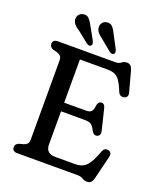

<svg xmlns="http://www.w3.org/2000/svg" viewBox="-165 -1008 947 1129"><g transform="rotate(20 309.0 -443.0)"><path d="M42 -673Q42 -700 73.5 -700H432.5Q454.5 -700 467.5 -710.8Q480.5 -721.5 498 -721.5Q514 -721.5 522.5 -712.5Q531 -703.5 536.5 -684L570.5 -557.5Q574 -543.5 568 -534.5Q562 -525.5 550 -523.5Q538.5 -521 528.8 -526Q519 -531 513 -546.5Q496 -589 480.5 -610Q465 -631 446.5 -637.5Q428 -644 401.5 -644H231.5V-373.5H367Q391.5 -373.5 401.2 -384Q411 -394.5 413.5 -422Q418 -447.5 436 -449Q457 -450.5 463 -425.5L495.5 -293Q502.5 -264 480 -257Q460.5 -250.5 447 -273.5Q434 -300 421 -309.8Q408 -319.5 379.5 -319.5H231.5V-113Q231.5 -56 290.5 -56H412Q441 -56 461.5 -65Q482 -74 499.5 -100.5Q517 -127 536 -179Q546 -205 570 -200Q597 -195 588.5 -162L554 -20Q549 -0.5 540.2 8.5Q531.5 17.5 515.5 17.5Q499.5 17.5 485.8 8.8Q472 0 451.5 0H73.5Q42 0 42 -27Q42 -47.5 65.5 -56L91 -62.5Q105.5 -67 113.2 -76Q121 -85 121 -102V-598Q121 -615 113.2 -624Q105.5 -633 91 -637.5L65.5 -644Q42 -652.5 42 -673ZM368 -850 409 -772Q412.5 -763.5 413.5 -756.5Q414.5 -749.5 409 -744Q404 -739 396.2 -739.8Q388.5 -740.5 382 -745.5L313 -802.5Q295 -815 284.5 -827.2Q274 -839.5 271 -855.5Q268.5 -873 278 -886.8Q287.5 -900.5 305.5 -903.5Q328.5 -907 342 -891.8Q355.5 -876.5 368 -850ZM222.5 -850 265.5 -772.5Q269 -764.5 270.2 -757.2Q271.5 -750 266.5 -744.5Q256 -734 239.5 -745L170 -800.5Q151.5 -812 140.2 -823.5Q129 -835 125.5 -851Q122 -868.5 131.2 -882.8Q140.5 -897 158 -900.5Q180.5 -905.5 194.8 -890.8Q209 -876 222.5 -850Z"/></g></svg>

Font: Fraunces 72pt S100
Style: Regular
Weight: 400
Version: Version 1.000; ttfautohint (v1.8.3)